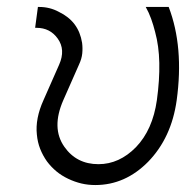

<svg xmlns="http://www.w3.org/2000/svg" viewBox="-20 -520 537 552"><path d="M89 -500 81 -440H85Q124 -440 146 -409Q169 -377 150 -334L105 -232Q81 -179 86 -133Q88 -111 95.5 -92Q103 -73 115 -56Q127 -40 142 -27.5Q157 -15 176 -6Q195 3 214 7.5Q233 12 254 12Q340 12 406 -55Q473 -124 488 -232Q509 -385 465 -500H399Q408 -484 414.5 -466Q421 -448 426 -428Q437 -388 438 -339Q439 -290 431 -232Q419 -147 371 -97Q323 -48 263 -48Q200 -48 165 -98Q127 -152 162 -232L207 -334Q215 -351 216.5 -366.5Q218 -382 216 -397Q211 -428 194.5 -450Q178 -472 149 -486Q136 -493 122 -496.5Q108 -500 93 -500Z"/></svg>

Font: Unageo
Style: Light-Italic
Weight: 300
Designer: Richard Sepsi
Foundry: Richard Sepsi
Version: Version 2.000